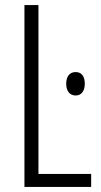

<svg xmlns="http://www.w3.org/2000/svg" viewBox="-20 -734 396 754"><path d="M76 0H338V-51H131V-714H76ZM277 -451C252 -451 240 -432 240 -405C240 -378 253 -359 277 -359C300 -359 313 -377 313 -405C313 -432 302 -451 277 -451Z"/></svg>

Font: Noto Sans UI Condensed Light
Style: Regular
Weight: 300
Width: 3
Designer: Monotype Design Team
Foundry: Monotype Imaging Inc.
Version: Version 1.901